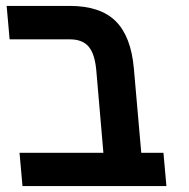

<svg xmlns="http://www.w3.org/2000/svg" viewBox="-20 -629 640 649"><path d="M216.5 -496H12.5L2.5 -609H216Q319 -609 371 -557.5Q423 -506 432.5 -397.5L457.5 -112.5H532.5L542.5 0H56L46 -112.5H329.5L305.5 -391Q300.5 -447 279.5 -471.5Q258.5 -496 216.5 -496Z"/></svg>

Font: JuliaMono
Style: Bold Italic
Weight: 700
Italic angle: -9°
Monospace: yes
Designer: cormullion
Foundry: corm
Version: Version 0.057; ttfautohint (v1.8.4)